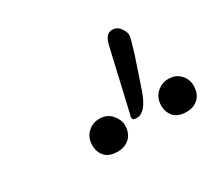

<svg xmlns="http://www.w3.org/2000/svg" viewBox="-80 -967 689 625"><g transform="rotate(-30 264.5 -654.5)"><path d="M209 -478Q176 -478 161 -495Q146 -512 146 -537Q146 -566 164.5 -583.5Q183 -601 209 -601Q237 -601 254 -581.5Q271 -562 271 -542Q271 -511 253 -494.5Q235 -478 209 -478ZM468 -478Q435 -478 420 -495Q405 -512 405 -537Q405 -566 424 -583.5Q443 -601 468 -601Q496 -601 512.5 -583Q529 -565 529 -542Q529 -511 511.5 -494.5Q494 -478 468 -478ZM317 -542Q307 -542 304 -544.5Q301 -547 301 -552Q301 -554 301 -556Q301 -558 302 -559L356 -793Q365 -831 389 -831Q408 -831 419 -815.5Q430 -800 430 -788Q430 -778 413 -724L375 -611Q351 -542 317 -542Z"/></g></svg>

Font: Junicode VF
Style: Italic
Weight: 400
Italic angle: -11°
Designer: Peter S. Baker
Version: Version 2.209